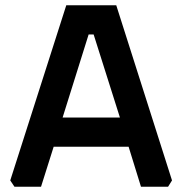

<svg xmlns="http://www.w3.org/2000/svg" viewBox="-20 -710 693 730"><path d="M19 -24 232 -690H422L634 -24L619 0H516L469 -152H184L136 0H35ZM218 -263H436L336 -579H317Z"/></svg>

Font: Oxanium SemiBold
Style: Regular
Weight: 600
Designer: Severin Meyer
Version: Version 2.000